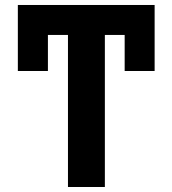

<svg xmlns="http://www.w3.org/2000/svg" viewBox="-20 -747 688 767"><path d="M251.5 -727.1H398.9V0H251.5ZM51.3 -727.1H597.7V-607.4H51.3ZM478 -727.1H597.7V-463.4H478ZM51.3 -727.1H171.4V-463.4H51.3Z"/></svg>

Font: My Font
Style: Bold
Weight: 500
Designer: Rasmus Andersson
Foundry: rsms
Version: Version 0.001